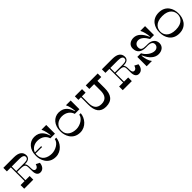

<svg xmlns="http://www.w3.org/2000/svg" viewBox="552 -2627 4552 4552"><g transform="rotate(-45 2828.0 -351.0)"><path d="M675 -219C666 -183 643 -129 589 -129C549 -129 528 -161 528 -224C528 -318 524 -371 487 -400H512C632 -400 669 -463 669 -521C669 -634 588 -700 423 -700H70V-581H204V-122H70V0H374V-122H234V-400H314C480 -400 499 -374 499 -264L500 -163C500 -60 541 0 618 0C724 0 762 -100 769 -171ZM234 -430V-581H487C589 -581 633 -553 633 -504C633 -463 605 -430 513 -430Z M1092 -583C1234 -583 1325 -504 1353 -407H1508V-700H1348C1388 -622 1405 -517 1409 -450H1399C1365 -555 1301 -702 1104 -702C937 -702 818 -557 818 -373V-334C818 -238 879 -1 1137 -1C1324 -1 1452 -165 1464 -319H1414C1402 -210 1253 -123 1125 -123C985 -123 848 -188 848 -347V-367C848 -378 849 -389 851 -400H1068V-430H858C887 -522 980 -583 1092 -583Z M1912 -583C2054 -583 2145 -504 2173 -407H2328V-700H2168C2208 -622 2225 -517 2229 -450H2219C2185 -555 2121 -702 1924 -702C1757 -702 1638 -557 1638 -373V-334C1638 -238 1698 -1 1957 -1C2144 -1 2272 -165 2284 -319H2234C2222 -210 2073 -123 1945 -123C1805 -123 1668 -188 1668 -347V-367C1668 -493 1776 -583 1912 -583Z M3234 -700H2834V-581H2995V-359C2995 -220 2940 -122 2788 -122C2636 -122 2584 -220 2584 -359V-581H2709V-700H2468V-581H2554L2553 -335C2552 -123 2633 0 2818 0C3024 0 3106 -123 3106 -335V-581H3234Z M3979 -219C3970 -183 3947 -129 3893 -129C3853 -129 3832 -161 3832 -224C3832 -318 3828 -371 3791 -400H3816C3936 -400 3973 -463 3973 -521C3973 -634 3892 -700 3727 -700H3374V-581H3508V-122H3374V0H3678V-122H3538V-400H3618C3784 -400 3803 -374 3803 -264L3804 -163C3804 -60 3845 0 3922 0C4028 0 4066 -100 4073 -171ZM3538 -430V-581H3791C3893 -581 3937 -553 3937 -504C3937 -463 3909 -430 3817 -430Z M4176 -314V0H4353C4302 -65 4275 -157 4266 -262H4277C4354 -87 4463 0 4582 0C4687 0 4780 -58 4780 -173C4780 -279 4697 -354 4568 -354H4515C4395 -354 4347 -376 4347 -462C4347 -529 4396 -580 4470 -580C4555 -580 4632 -507 4690 -400H4822V-700H4662C4702 -628 4724 -531 4730 -443H4720C4648 -614 4552 -700 4431 -700C4331 -700 4238 -645 4238 -534C4238 -391 4330 -327 4478 -327C4498 -327 4518 -328 4537 -328C4636 -328 4688 -293 4688 -230C4688 -167 4641 -120 4570 -120C4472 -120 4351 -206 4299 -313Z M5596 -366C5596 -506 5517 -700 5277 -700C5037 -700 4958 -506 4958 -366V-334C4958 -194 5037 0 5277 0C5517 0 5596 -194 5596 -334ZM5277 -122C5050 -122 4985 -249 4985 -349C4985 -453 5050 -581 5277 -581C5504 -581 5569 -453 5569 -349C5569 -249 5504 -122 5277 -122Z"/></g></svg>

Font: Space Cowgirl Medium
Style: Regular
Weight: 600
Designer: Valery Marier
Foundry: Valery Marier
Version: Version 1.000;hotconv 1.0.109;makeotfexe 2.5.65596